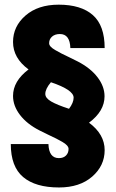

<svg xmlns="http://www.w3.org/2000/svg" viewBox="-20 -805 506 834"><path d="M277.8 -158.2Q277.8 -165.5 271.2 -173.1Q264.6 -180.7 250.7 -188.7Q236.8 -196.8 223.6 -203.4Q210.4 -210 188 -220.5Q165.5 -231 151.9 -238.3Q97.2 -266.1 66.9 -305.7Q36.6 -345.2 36.6 -388.2Q36.6 -452.6 104 -503.4Q36.6 -552.7 36.6 -622.6Q36.6 -690.4 90.8 -737.5Q145 -784.7 234.9 -784.7Q332 -784.7 383.3 -739.5Q434.6 -694.3 434.6 -596.2H285.6Q283.7 -657.2 240.2 -657.2Q218.8 -657.2 206.1 -646Q193.4 -634.8 193.4 -617.2Q193.4 -609.9 200 -602.5Q206.5 -595.2 220.5 -587.2Q234.4 -579.1 247.3 -572.5Q260.3 -565.9 282.5 -555.4Q304.7 -544.9 318.4 -537.6Q373 -509.3 403.6 -469.5Q434.1 -429.7 434.1 -386.7Q434.1 -322.3 366.7 -272Q434.6 -221.7 434.6 -152.8Q434.6 -85 380.4 -37.8Q326.2 9.3 236.3 9.3Q134.3 9.3 80.6 -35.9Q26.9 -81.1 26.9 -179.2H190.4Q192.4 -118.2 235.8 -118.2Q255.4 -118.2 266.6 -129.4Q277.8 -140.6 277.8 -158.2ZM279.8 -332.5Q299.8 -358.9 299.8 -380.9Q299.8 -414.6 201.2 -447.8Q176.8 -418.9 176.8 -397Q176.8 -378.9 202.6 -364Q228.5 -349.1 279.8 -332.5Z"/></svg>

Font: Anton
Style: Regular
Weight: 400
Foundry: vernon adams
Version: Version 1.000